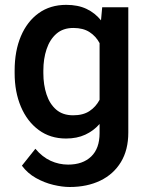

<svg xmlns="http://www.w3.org/2000/svg" viewBox="-20 -558 607 787"><path d="M40 -258.3V-268.6Q40 -349.1 65.7 -409.7Q91.3 -470.2 138.7 -504.2Q186 -538.1 251.5 -538.1Q299.8 -538.1 334.7 -521.5Q369.6 -504.9 394 -474.6L398.9 -528.3H505.9V-14.6Q505.9 56.6 475.6 106.4Q445.3 156.2 391.1 182.4Q336.9 208.5 265.6 208.5Q235.4 208.5 198.5 199.7Q161.6 190.9 127.2 171.6Q92.8 152.3 69.8 121.1L125 51.8Q153.3 85.4 187.5 101.1Q221.7 116.7 259.3 116.7Q319.3 116.7 353.8 83.5Q388.2 50.3 388.2 -12.2V-49.8Q363.3 -21.5 329.3 -5.9Q295.4 9.8 250.5 9.8Q186 9.8 138.7 -25.1Q91.3 -60.1 65.7 -120.6Q40 -181.2 40 -258.3ZM157.7 -268.6V-258.3Q157.7 -210.4 170.7 -171.1Q183.6 -131.8 210.4 -108.6Q237.3 -85.4 279.8 -85.4Q320.8 -85.4 346.9 -102.8Q373 -120.1 388.2 -148.9V-381.3Q373 -409.7 346.9 -426.5Q320.8 -443.4 280.8 -443.4Q238.3 -443.4 211.2 -419.7Q184.1 -396 170.9 -356.4Q157.7 -316.9 157.7 -268.6Z"/></svg>

Font: Vazirmatn RD Medium
Style: Regular
Weight: 500
Designer: Saber Rastikerdar
Foundry: Saber Rastikerdar
Version: Version 33.003